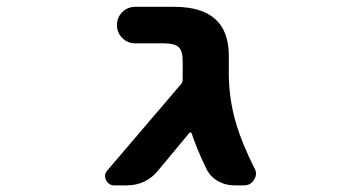

<svg xmlns="http://www.w3.org/2000/svg" viewBox="-20 -566 1040 565"><path d="M517.6 -385.7Q517.6 -417 505.4 -427.7Q493.2 -438.5 461.9 -438.5H377.9Q355.5 -438.5 339.8 -454.1Q324.2 -469.7 324.2 -492.2Q324.2 -514.6 339.8 -530.3Q355.5 -545.9 377.9 -545.9H493.2Q653.3 -545.9 653.3 -402.3V-350.6Q653.3 -273.4 675.8 -199.2Q692.4 -143.6 728.5 -71.3Q733.4 -63.5 733.4 -55.7Q733.4 -45.9 727.5 -37.1Q717.8 -20.5 698.2 -20.5H668.9Q642.6 -20.5 619.6 -34.2Q596.7 -47.9 585.9 -72.3Q558.6 -128.9 543.9 -173.8Q543 -175.8 541 -176.3Q539.1 -176.8 537.1 -174.8L446.3 -65.4Q410.2 -20.5 352.5 -20.5H316.4Q299.8 -20.5 292 -36.1Q289.1 -42 289.1 -47.9Q289.1 -56.6 295.9 -64.5L512.7 -318.4Q517.6 -324.2 517.6 -332V-338.9Z"/></svg>

Font: Gen Jyuu Gothic Monospace Bold
Style: Bold
Weight: 700
Designer: [Source Han Sans]
Ryoko NISHIZUKA  (kana & ideographs); Paul D. Hunt (Latin, Greek & Cyrillic); Wenlong ZHANG  (bopomofo
Version: Version 1.002.20150607